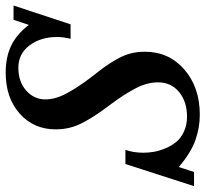

<svg xmlns="http://www.w3.org/2000/svg" viewBox="-78 -672 729 682"><g transform="rotate(-90 287.0 -331.5)"><path d="M219.7 13.2Q174.8 13.2 130.4 -2.2Q85.9 -17.6 34.2 -61.5L16.6 -7.3H-33.7L44.9 -251H95.2Q85 -222.7 85 -187Q85 -168.5 88.4 -149.2Q91.8 -129.9 100.8 -108.4Q109.9 -86.9 123.5 -70.3Q137.2 -53.7 160.4 -43Q183.6 -32.2 212.9 -32.2Q266.6 -32.2 300.8 -60.5Q335 -88.9 335 -135.3Q335 -173.8 314.2 -213.9Q293.5 -253.9 258.3 -301.3Q234.9 -332.5 221.7 -352.1Q208.5 -371.6 194.3 -397.5Q180.2 -423.3 174.1 -447.8Q168 -472.2 168 -498.5Q168 -576.7 223.9 -626.5Q279.8 -676.3 369.6 -676.3Q423.8 -676.3 464.4 -657.2Q504.9 -638.2 539.1 -594.2L557.1 -648.4H607.9L541 -445.8H489.7Q496.1 -471.7 496.1 -493.7Q496.1 -551.8 466.3 -591.6Q436.5 -631.3 386.7 -631.3Q337.4 -631.3 305.9 -603.5Q274.4 -575.7 274.4 -535.2Q274.4 -499 296.9 -457.8Q319.3 -416.5 357.4 -367.2Q379.9 -338.9 391.8 -322Q403.8 -305.2 417.7 -280.8Q431.6 -256.3 437.7 -232.4Q443.8 -208.5 443.8 -182.1Q443.8 -96.7 380.6 -41.7Q317.4 13.2 219.7 13.2Z"/></g></svg>

Font: Elstob 6pt Medium
Style: Italic
Weight: 500
Italic angle: -20°
Designer: Peter S. Baker
Version: Version 1.015